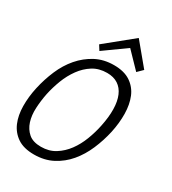

<svg xmlns="http://www.w3.org/2000/svg" viewBox="-216 -958 966 1077"><g transform="rotate(30 267.0 -419.0)"><path d="M491.2 -317.9Q477.1 -253.9 451.4 -194.3Q425.8 -134.8 387.5 -89.4Q349.1 -43.9 296.6 -16.4Q244.1 11.2 176.8 11.2Q109.9 11.2 69.3 -16.4Q28.8 -43.9 9.5 -89.4Q-9.8 -134.8 -10.5 -194.3Q-11.2 -253.9 2.9 -317.9Q17.1 -381.8 42.5 -441.4Q67.9 -501 107.4 -546.9Q147 -592.8 199 -620.4Q251 -647.9 316.9 -647.9Q382.8 -647.9 423.8 -620.4Q464.8 -592.8 483.9 -546.9Q502.9 -501 503.9 -441.4Q504.9 -381.8 491.2 -317.9ZM423.8 -317.9Q437 -380.9 436 -431.4Q435.1 -481.9 419.9 -517.6Q404.8 -553.2 376 -572Q347.2 -590.8 305.2 -590.8Q252.9 -590.8 213.9 -566.4Q174.8 -542 146 -502.4Q117.2 -462.9 98.6 -414.6Q80.1 -366.2 69.8 -317.9Q60.1 -270 57.6 -221.4Q55.2 -172.9 67.6 -134Q80.1 -95.2 108.6 -70.6Q137.2 -45.9 189 -45.9Q241.2 -45.9 280.5 -70.6Q319.8 -95.2 348.4 -134Q377 -172.9 395.5 -221.4Q414.1 -270 423.8 -317.9ZM476.1 -709 442.9 -676.3 346.2 -776.4 205.1 -675.3 185.1 -707 359.9 -849.1Z"/></g></svg>

Font: Anonymous Pro
Style: Italic
Weight: 400
Italic angle: -12°
Monospace: yes
Designer: Mark Simonson
Version: Version 1.003